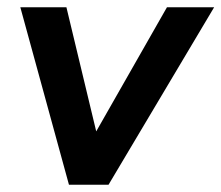

<svg xmlns="http://www.w3.org/2000/svg" viewBox="-20 -509 610 529"><path d="M170 0 36 -489H163L254 -110H224L440 -489H570L279 0Z"/></svg>

Font: Nunito Sans 12pt ExtraLight 12pt
Style: Bold Italic
Weight: 700
Italic angle: -9°
Version: Version 3.101;gftools[0.9.27]